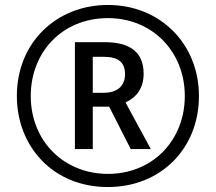

<svg xmlns="http://www.w3.org/2000/svg" viewBox="-20 -744 871 774"><path d="M415 10C627 10 782 -144 782 -357C782 -565 628 -724 415 -724C209 -724 48 -574 48 -357C48 -154 193 10 415 10ZM415 -43C239 -43 104 -174 104 -357C104 -535 232 -671 415 -671C594 -671 725 -536 725 -357C725 -179 596 -43 415 -43ZM282 -143H354V-314H420L507 -143H588L486 -331C531 -352 559 -389 559 -447C559 -533 505 -574 402 -574H282ZM399 -370H354V-515H398C457 -515 484 -493 484 -445C484 -396 451 -370 399 -370Z"/></svg>

Font: Noto Sans Bengali Condensed
Style: Regular
Weight: 400
Width: 3
Designer: Jelle Bosma - Monotype Design Team
Foundry: Monotype Imaging Inc.
Version: Version 2.003